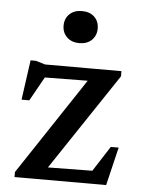

<svg xmlns="http://www.w3.org/2000/svg" viewBox="-50 -700 543 740"><g transform="rotate(5 222.0 -330.0)"><path d="M34 0V-19.5L300 -420.5L338 -395L75 -392L137 -428.5L65 -299.5H35L56.5 -453.5H77.5L113 -442.5H409V-422.5L140.5 -20.5L108 -47.5L347 -50.5L309.5 -17.5L393.5 -148H424L388.5 0ZM237.5 -536Q207.5 -536 189.5 -553.5Q171.5 -571 171.5 -598Q171.5 -625.5 189.5 -642.8Q207.5 -660 237.5 -660Q268 -660 285.8 -642.8Q303.5 -625.5 303.5 -598Q303.5 -571 285.8 -553.5Q268 -536 237.5 -536Z"/></g></svg>

Font: Newsreader 16pt 16pt Medium
Style: Regular
Weight: 500
Version: Version 1.003